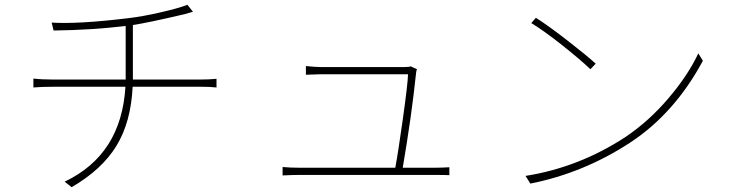

<svg xmlns="http://www.w3.org/2000/svg" viewBox="-20 -763 3040 799"><path d="M533 -432H813Q851 -432 881 -435V-399Q856 -402 814 -402H532Q525 -255 464.5 -156Q404 -57 278 16L249 -7Q485 -119 502 -402H204Q152 -402 119 -399V-436Q153 -432 202 -432H503V-449V-655Q364 -638 203 -636L195 -669Q303 -662 511 -687Q572 -694 648 -711.5Q724 -729 760 -743L783 -714Q779 -713 767 -709.5Q755 -706 748 -704Q590 -667 533 -659V-449Z M1656 -65H1790Q1818 -65 1850 -67V-34Q1834 -35 1793 -35H1224Q1200 -35 1156 -33V-68Q1189 -65 1224 -65H1625Q1637 -129 1657 -272Q1677 -415 1678 -454H1314Q1295 -454 1253 -452V-488Q1295 -484 1313 -484H1664Q1683 -484 1689 -487L1715 -475Q1711 -463 1711 -455Q1693 -282 1656 -65Z M2210 -689Q2258 -659 2340 -595.5Q2422 -532 2459 -498L2437 -475Q2395 -515 2320 -574.5Q2245 -634 2191 -667ZM2167 -31Q2389 -66 2583 -193Q2681 -259 2762.5 -355Q2844 -451 2886 -541L2905 -510Q2787 -291 2603 -170Q2409 -43 2187 1Z"/></svg>

Font: Noto Sans Korean Thin
Style: Regular
Weight: 250
Designer: Ryoko NISHIZUKA  (kana & ideographs); Paul D. Hunt (Latin, Greek & Cyrillic); Wenlong ZHANG  (bopomofo); Sandoll Communi
Foundry: Adobe Systems Incorporated
Version: Version 1.0001;PS 1;hotconv 1.0.78;makeotf.lib2.5.61930